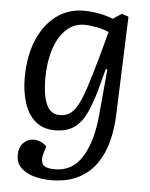

<svg xmlns="http://www.w3.org/2000/svg" viewBox="-53 -566 658 840"><g transform="rotate(5 275.5 -146.0)"><path d="M406 -274 399 -275 376 -189Q360 -130 340 -84.5Q320 -39 287.5 -14Q255 11 200 11Q147 11 113.5 -18.5Q80 -48 64.5 -97.5Q49 -147 49 -206Q49 -300 78 -370.5Q107 -441 159.5 -481Q212 -521 282 -521Q312 -521 346.5 -515Q381 -509 410 -497L448 -522L478 -512L462 -81Q460 -22 446.5 33.5Q433 89 403 133.5Q373 178 323.5 204Q274 230 200 230Q165 230 130 221Q95 212 71.5 190.5Q48 169 48 133Q48 99 67 79.5Q86 60 112 60Q128 60 144 67Q160 74 169 86L160 115Q151 143 160 162Q169 181 216 181Q293 181 335.5 111.5Q378 42 388 -76ZM216 -57Q240 -57 258 -68Q276 -79 292 -107Q308 -135 325 -186Q342 -237 364 -316L397 -437Q378 -447 345.5 -453.5Q313 -460 290 -460Q243 -460 209 -427.5Q175 -395 157 -339Q139 -283 139 -211Q139 -138 157 -97.5Q175 -57 216 -57Z"/></g></svg>

Font: Literata 12pt
Style: Italic
Weight: 400
Italic angle: -2°
Designer: Latin by Veronika Burian and Jose Scaglione. Greek by Irene Vlachou. Cyrillic by Vera Evstafieva
Foundry: TypeTogether
Version: Version 3.002